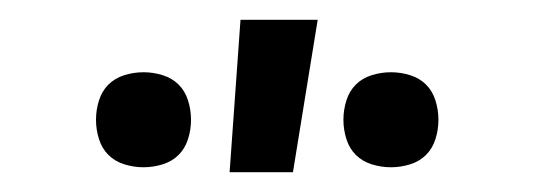

<svg xmlns="http://www.w3.org/2000/svg" viewBox="-20 -774 540 194"><path d="M375 -605Q365 -605 355.5 -608Q346 -611 339.5 -617.5Q333 -624 330 -633.5Q327 -643 327 -653Q327 -663 330 -672.5Q333 -682 339.5 -688.5Q346 -695 355.5 -698Q365 -701 375 -701Q385 -701 394.5 -698Q404 -695 410.5 -688.5Q417 -682 420 -672.5Q423 -663 423 -653Q423 -643 420 -633.5Q417 -624 410.5 -617.5Q404 -611 394.5 -608Q385 -605 375 -605ZM125 -605Q115 -605 105.5 -608Q96 -611 89.5 -617.5Q83 -624 80 -633.5Q77 -643 77 -653Q77 -663 80 -672.5Q83 -682 89.5 -688.5Q96 -695 105.5 -698Q115 -701 125 -701Q135 -701 144.5 -698Q154 -695 160.5 -688.5Q167 -682 170 -672.5Q173 -663 173 -653Q173 -643 170 -633.5Q167 -624 160.5 -617.5Q154 -611 144.5 -608Q135 -605 125 -605ZM212 -600 223 -754H301L276 -600Z"/></svg>

Font: Moesevka
Style: Regular
Weight: 400
Monospace: yes
Designer: Belleve Invis
Foundry: Belleve Invis
Version: Version 32.5.0; ttfautohint (v1.8.4)